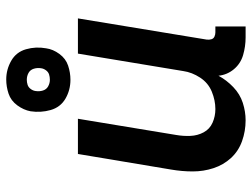

<svg xmlns="http://www.w3.org/2000/svg" viewBox="-116 -684 808 616"><g transform="rotate(-90 288.0 -376.0)"><path d="M210 8Q238 8 266 -1Q294 -10 316.5 -31.5Q339 -53 353 -79Q356 -51 374 -29.5Q392 -8 419.5 0Q447 8 476 8H511V-89H492Q485 -89 478.5 -92Q472 -95 470 -102Q468 -109 469 -117L537 -530H424L368 -192Q364 -164 347 -138Q330 -112 302 -100.5Q274 -89 246 -89Q223 -89 202.5 -98Q182 -107 171.5 -126.5Q161 -146 160 -169Q159 -192 163 -215L215 -530H102L52 -231Q46 -196 46 -161.5Q46 -127 56.5 -95Q67 -63 89 -39Q111 -15 143 -3.5Q175 8 210 8ZM340 -554Q363 -554 385.5 -561.5Q408 -569 423 -589.5Q438 -610 441 -632Q447 -665 438 -696.5Q429 -728 401 -744Q373 -760 341 -760Q318 -760 295.5 -752.5Q273 -745 258 -724.5Q243 -704 239 -682Q234 -649 243 -617.5Q252 -586 279.5 -570Q307 -554 340 -554ZM340 -620Q329 -620 319 -625.5Q309 -631 305.5 -642.5Q302 -654 304 -666Q305 -674 310.5 -681.5Q316 -689 324 -691.5Q332 -694 340 -694Q352 -694 362 -688.5Q372 -683 375.5 -671.5Q379 -660 377 -648Q376 -640 370.5 -632.5Q365 -625 357 -622.5Q349 -620 340 -620Z"/></g></svg>

Font: Iosevka Sparkle Semibold
Style: Italic
Weight: 600
Italic angle: -9°
Designer: Belleve Invis
Foundry: Belleve Invis
Version: Version 4.5.0; ttfautohint (v1.8.3)